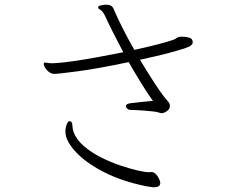

<svg xmlns="http://www.w3.org/2000/svg" viewBox="-20 -761 1040 816"><path d="M755 -605H745Q737 -604 730 -599Q723 -594 717 -592Q695 -584 650.5 -572.5Q606 -561 551 -549Q524 -596 501.5 -640.5Q479 -685 466 -716Q461 -730 453.5 -735.5Q446 -741 432 -741Q421 -741 409.5 -738.5Q398 -736 397 -731V-729Q397 -725 402.5 -722Q408 -719 411 -716Q417 -711 423 -700Q429 -689 431 -684Q443 -657 462.5 -619Q482 -581 504 -539Q449 -528 394.5 -518Q340 -508 294.5 -501.5Q249 -495 221 -493Q215 -493 210 -492.5Q205 -492 200 -492Q191 -492 173 -495H171Q166 -495 166 -489Q166 -478 180 -462.5Q194 -447 210 -447Q227 -447 310.5 -458Q394 -469 527 -497Q555 -448 582 -404.5Q609 -361 630 -332Q612 -331 581 -327.5Q550 -324 532 -322Q515 -319 515 -309Q515 -304 521 -299Q527 -294 534 -294Q542 -294 560 -293Q578 -292 598 -290.5Q618 -289 634 -287Q650 -285 654 -283Q662 -280 668 -280Q676 -280 689 -288.5Q702 -297 702 -311Q702 -322 693 -331Q673 -353 641 -401.5Q609 -450 575 -507Q653 -524 698 -536Q743 -548 765 -555.5Q787 -563 793 -569Q799 -575 799 -580Q799 -585 798 -588Q796 -598 782.5 -601.5Q769 -605 755 -605ZM661 20V17Q661 6 651 -10Q641 -26 630 -29Q628 -30 624 -30Q621 -30 618 -29.5Q615 -29 613 -29Q598 -29 565 -36.5Q532 -44 490.5 -58Q449 -72 408.5 -92.5Q368 -113 336.5 -140Q305 -167 293 -199Q288 -213 287.5 -229.5Q287 -246 275 -246Q269 -246 263.5 -232Q258 -218 258 -201Q258 -164 300 -117.5Q342 -71 420 -30.5Q498 10 604 31Q614 32 621.5 33.5Q629 35 635 35Q658 35 661 20Z"/></svg>

Font: Klee One
Style: Regular
Weight: 400
Designer: Fontworks Inc.
Foundry: Fontworks Inc.
Version: Version 1.100